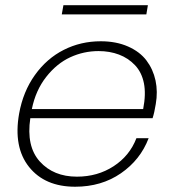

<svg xmlns="http://www.w3.org/2000/svg" viewBox="-20 -708 665 736"><path d="M357.9 -512.2Q300.8 -512.2 249.3 -488.5Q197.8 -464.8 157.2 -413.3Q116.7 -361.8 102.1 -290H528.8Q540 -347.2 531.7 -388.9Q523.4 -430.7 497.6 -458Q471.7 -485.4 436 -498.8Q400.4 -512.2 357.9 -512.2ZM549.8 -178.2Q518.1 -95.2 443.4 -43.7Q368.7 7.8 268.1 7.8Q151.9 7.8 91.3 -68.1Q30.8 -144 53.2 -272Q68.4 -356.9 113.8 -420.4Q159.2 -483.9 224.4 -516.8Q289.6 -549.8 366.2 -549.8Q425.3 -549.8 470.7 -529.8Q516.1 -509.8 541.5 -476.1Q566.9 -442.4 576.2 -399.4Q585.4 -356.4 577.1 -309.1Q571.8 -275.9 564.9 -254.9H96.2Q80.1 -147 132.6 -88.9Q185.1 -30.8 274.9 -30.8Q354 -30.8 415.5 -70.8Q477.1 -110.8 502.9 -178.2ZM216.8 -652.8 223.1 -688H546.9L541 -652.8Z"/></svg>

Font: SVN-Poppins ExtraLight
Style: Italic
Weight: 200
Italic angle: -10°
Designer: Ninad Kale (Devanagari), Jonny Pinhorn (Latin)
Foundry: Indian Type Foundry
Version: Version 3.002 2017